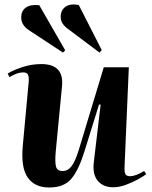

<svg xmlns="http://www.w3.org/2000/svg" viewBox="-20 -816 673 851"><path d="M14 -490Q40 -506 80.5 -519Q121 -532 163 -532Q264 -532 255 -435L227 -144Q223 -99 228 -78.5Q233 -58 258 -58Q281 -58 297.5 -80Q314 -102 329 -151L440 -518H551L532 -76Q531 -55 535.5 -45Q540 -35 556 -35Q581 -35 619 -58L628 -44Q615 -34 590.5 -20.5Q566 -7 537 3.5Q508 14 482 14Q437 14 413 -15Q389 -44 396 -99L426 -352L419 -353L354 -144Q329 -63 296.5 -24Q264 15 198 15Q134 15 103 -29Q72 -73 81 -170L107 -451Q109 -473 104.5 -484Q100 -495 84 -495Q67 -495 51 -488.5Q35 -482 22 -474ZM281 -688Q267 -698 258 -711Q249 -724 249 -742Q249 -770 269.5 -785.5Q290 -801 329 -794L431 -594L421 -583ZM107 -683Q92 -693 83 -707Q74 -721 74 -739Q74 -767 94 -782Q114 -797 154 -793L269 -593L259 -583Z"/></svg>

Font: Literata 72pt
Style: Bold Italic
Weight: 700
Italic angle: -2°
Designer: Latin by Veronika Burian and Jose Scaglione. Greek by Irene Vlachou. Cyrillic by Vera Evstafieva
Foundry: TypeTogether
Version: Version 3.002